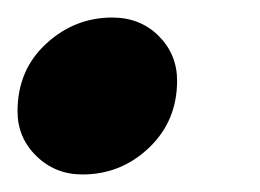

<svg xmlns="http://www.w3.org/2000/svg" viewBox="-32 -187 297 219"><path d="M-12 -60Q-12 -107 20.5 -137Q53 -167 96 -167Q128 -167 149 -146Q170 -125 170 -95Q170 -49 138 -18.5Q106 12 62 12Q31 12 9.5 -9Q-12 -30 -12 -60Z"/></svg>

Font: Radio Canada Condensed
Style: Bold Italic
Weight: 700
Width: 3
Italic angle: -12°
Designer: Charles Daoud, Etienne Aubert Bonn, Alexandre Saumier Demers, Jacques Le Bailly
Foundry: Radio-Canada
Version: Version 2.104; ttfautohint (v1.8.4.7-5d5b);gftools[0.9.28.de